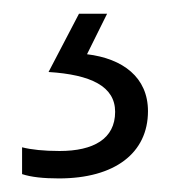

<svg xmlns="http://www.w3.org/2000/svg" viewBox="-20 -20 249 280"><path d="M195.8 142.1C195.8 92.8 159.2 65.4 106.9 59.1L136.2 0H95.2L50.8 85C112.8 88.9 147.9 106 147.9 143.1C147.9 182.6 116.2 200.2 66.9 200.2C43.9 200.2 25.4 198.2 12.2 194.8V233.9C25.4 238.3 43.5 240.2 65.9 240.2C147.5 240.2 195.8 203.1 195.8 142.1Z"/></svg>

Font: Noto Reveo Sans
Style: Regular
Weight: 300
Designer: Monotype Design Team
Foundry: Monotype Imaging Inc.
Version: Version 2.007